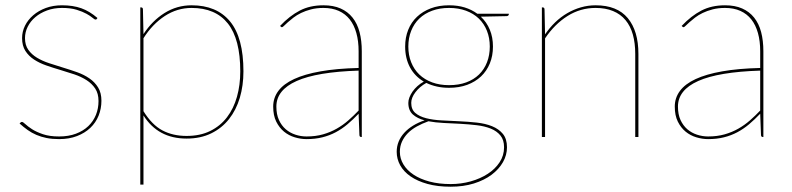

<svg xmlns="http://www.w3.org/2000/svg" viewBox="-20 -518 2994 726"><path d="M346.5 -447Q345 -444 341.5 -444Q337.5 -444 329.8 -450.8Q322 -457.5 307.2 -465.8Q292.5 -474 270 -481Q247.5 -488 214.5 -488Q183.5 -488 157.8 -478.5Q132 -469 113.5 -453.2Q95 -437.5 84.8 -417Q74.5 -396.5 74.5 -374Q74.5 -347.5 87 -329.8Q99.5 -312 119.8 -299.8Q140 -287.5 166 -279Q192 -270.5 219 -262.2Q246 -254 272 -244.8Q298 -235.5 318.2 -221.5Q338.5 -207.5 351 -187.2Q363.5 -167 363.5 -137Q363.5 -107 352.8 -80.5Q342 -54 321.5 -34.5Q301 -15 271.2 -3.5Q241.5 8 203.5 8Q177 8 156 3.8Q135 -0.5 117.5 -8Q100 -15.5 84.5 -26.5Q69 -37.5 54 -51L57 -54Q58.5 -55.5 59.5 -56.2Q60.5 -57 63 -57Q67 -57 76 -48.5Q85 -40 101.2 -29.5Q117.5 -19 142.5 -10.5Q167.5 -2 203.5 -2Q239.5 -2 267.2 -12.5Q295 -23 314 -41.2Q333 -59.5 342.8 -83.8Q352.5 -108 352.5 -136Q352.5 -164.5 340 -183.2Q327.5 -202 307.2 -215Q287 -228 261 -236.8Q235 -245.5 208 -253.5Q181 -261.5 155 -270.5Q129 -279.5 108.8 -292.8Q88.5 -306 76 -325.5Q63.5 -345 63.5 -374Q63.5 -398.5 74.5 -420.8Q85.5 -443 105.5 -460.2Q125.5 -477.5 153.2 -487.8Q181 -498 214.5 -498Q256 -498 287.5 -486.8Q319 -475.5 348.5 -450Z M522.5 -97.5Q554.5 -46 594 -25Q633.5 -4 685.5 -4Q737 -4 775 -22.8Q813 -41.5 838.2 -74.5Q863.5 -107.5 876 -152Q888.5 -196.5 888.5 -248Q888.5 -370 841.8 -429Q795 -488 704.5 -488Q650 -488 603.2 -457.5Q556.5 -427 522.5 -373.5ZM522.5 -389Q555.5 -439.5 602.2 -468.8Q649 -498 704.5 -498Q799.5 -498 850 -436.8Q900.5 -375.5 900.5 -248Q900.5 -194.5 886.8 -148.2Q873 -102 846 -67.8Q819 -33.5 778.8 -13.8Q738.5 6 685.5 6Q577.5 6 522.5 -81.5V180H510.5V-490H513.5Q520.5 -490 520.5 -482Z M1336 -251Q1178.5 -246 1101.8 -211.8Q1025 -177.5 1025 -115Q1025 -85.5 1034.8 -64.2Q1044.5 -43 1060.5 -29.2Q1076.5 -15.5 1097 -8.8Q1117.5 -2 1139 -2Q1173.5 -2 1201.5 -10Q1229.5 -18 1253.2 -31.5Q1277 -45 1297.2 -62.8Q1317.5 -80.5 1336 -100ZM1039 -420Q1075 -458 1113.5 -478Q1152 -498 1203 -498Q1240.5 -498 1267.8 -486Q1295 -474 1313 -451.5Q1331 -429 1339.5 -396.8Q1348 -364.5 1348 -324V0H1346Q1339 0 1339 -8L1336 -88Q1315 -66 1294 -48.2Q1273 -30.5 1249.5 -18Q1226 -5.5 1199 1.2Q1172 8 1139 8Q1117 8 1094.5 1.2Q1072 -5.5 1054 -20.2Q1036 -35 1024.5 -58.2Q1013 -81.5 1013 -115Q1013 -148 1032.5 -174.2Q1052 -200.5 1091.8 -219Q1131.5 -237.5 1192.2 -248.2Q1253 -259 1336 -261V-324Q1336 -362.5 1327.5 -393Q1319 -423.5 1302.5 -444.5Q1286 -465.5 1261 -476.8Q1236 -488 1203 -488Q1177 -488 1156 -482.5Q1135 -477 1118.5 -469Q1102 -461 1089.8 -451.5Q1077.5 -442 1068.5 -434Q1059.5 -426 1054 -420.5Q1048.5 -415 1046 -415Q1044 -415 1041 -418Z M1832 -342Q1832 -374.5 1821.2 -401.5Q1810.5 -428.5 1790.5 -447.8Q1770.5 -467 1742 -477.5Q1713.5 -488 1678 -488Q1642.5 -488 1614 -477.5Q1585.5 -467 1565.5 -447.8Q1545.5 -428.5 1534.8 -401.5Q1524 -374.5 1524 -342Q1524 -309.5 1534.8 -282.5Q1545.5 -255.5 1565.5 -236.2Q1585.5 -217 1614 -206.5Q1642.5 -196 1678 -196Q1714.5 -196 1743 -206.5Q1771.5 -217 1791.2 -236.2Q1811 -255.5 1821.5 -282.5Q1832 -309.5 1832 -342ZM1886 39Q1886 11 1872.2 -5.8Q1858.5 -22.5 1835.5 -31.8Q1812.5 -41 1783 -44.5Q1753.5 -48 1721.5 -49.8Q1689.5 -51.5 1658 -53Q1626.5 -54.5 1600 -59.5Q1576.5 -51 1556.5 -40Q1536.5 -29 1522.2 -14.5Q1508 0 1500 17.5Q1492 35 1492 56Q1492 81.5 1505.5 103.8Q1519 126 1543.8 142.5Q1568.5 159 1604 168.5Q1639.5 178 1684 178Q1723.5 178 1760 167.8Q1796.5 157.5 1824.5 139.2Q1852.5 121 1869.2 95.5Q1886 70 1886 39ZM1904 -466V-464Q1904 -461 1901.5 -459Q1899 -457 1896 -457L1798 -455Q1820.5 -434 1832.2 -405.5Q1844 -377 1844 -342Q1844 -307 1832.2 -278.2Q1820.5 -249.5 1798.8 -229Q1777 -208.5 1746.5 -197.2Q1716 -186 1678 -186Q1653 -186 1631.8 -190.8Q1610.5 -195.5 1592 -204.5Q1567 -190.5 1551 -169.5Q1535 -148.5 1535 -129Q1535 -104 1550.5 -90.8Q1566 -77.5 1591.5 -71Q1617 -64.5 1649.5 -62.8Q1682 -61 1716 -59.5Q1750 -58 1782.5 -54.5Q1815 -51 1840.5 -40.8Q1866 -30.5 1881.5 -11.8Q1897 7 1897 39Q1897 68.5 1881.8 95.2Q1866.5 122 1838.8 142.8Q1811 163.5 1771.8 175.8Q1732.5 188 1684 188Q1634.5 188 1596.5 177.5Q1558.5 167 1532.5 149Q1506.5 131 1493.2 107Q1480 83 1480 56Q1480 35.5 1487.5 17.2Q1495 -1 1508.8 -16Q1522.5 -31 1542 -43Q1561.5 -55 1585.5 -63Q1558 -70 1541 -85.2Q1524 -100.5 1524 -129Q1524 -139 1528.2 -150Q1532.5 -161 1540 -171.8Q1547.5 -182.5 1558.2 -192.2Q1569 -202 1582.5 -209.5Q1548.5 -229.5 1530.2 -263.5Q1512 -297.5 1512 -342Q1512 -376.5 1523.5 -405.2Q1535 -434 1556.8 -454.5Q1578.5 -475 1609 -486.5Q1639.5 -498 1678 -498Q1710.5 -498 1737.2 -489.8Q1764 -481.5 1785 -466Z M2041 -388Q2058 -413 2079.2 -433.5Q2100.5 -454 2125 -468.2Q2149.5 -482.5 2176.5 -490.2Q2203.5 -498 2232 -498Q2313.5 -498 2353.8 -449.5Q2394 -401 2394 -314V0H2382V-314Q2382 -355 2373 -387.2Q2364 -419.5 2345.2 -442Q2326.5 -464.5 2298.2 -476.2Q2270 -488 2232 -488Q2174.5 -488 2126 -457.5Q2077.5 -427 2041 -373V0H2029V-490H2032Q2039 -490 2039 -482Z M2854.5 -251Q2697 -246 2620.2 -211.8Q2543.5 -177.5 2543.5 -115Q2543.5 -85.5 2553.2 -64.2Q2563 -43 2579 -29.2Q2595 -15.5 2615.5 -8.8Q2636 -2 2657.5 -2Q2692 -2 2720 -10Q2748 -18 2771.8 -31.5Q2795.5 -45 2815.8 -62.8Q2836 -80.5 2854.5 -100ZM2557.5 -420Q2593.5 -458 2632 -478Q2670.5 -498 2721.5 -498Q2759 -498 2786.2 -486Q2813.5 -474 2831.5 -451.5Q2849.5 -429 2858 -396.8Q2866.5 -364.5 2866.5 -324V0H2864.5Q2857.5 0 2857.5 -8L2854.5 -88Q2833.5 -66 2812.5 -48.2Q2791.5 -30.5 2768 -18Q2744.5 -5.5 2717.5 1.2Q2690.5 8 2657.5 8Q2635.5 8 2613 1.2Q2590.5 -5.5 2572.5 -20.2Q2554.5 -35 2543 -58.2Q2531.5 -81.5 2531.5 -115Q2531.5 -148 2551 -174.2Q2570.5 -200.5 2610.2 -219Q2650 -237.5 2710.8 -248.2Q2771.5 -259 2854.5 -261V-324Q2854.5 -362.5 2846 -393Q2837.5 -423.5 2821 -444.5Q2804.5 -465.5 2779.5 -476.8Q2754.5 -488 2721.5 -488Q2695.5 -488 2674.5 -482.5Q2653.5 -477 2637 -469Q2620.5 -461 2608.2 -451.5Q2596 -442 2587 -434Q2578 -426 2572.5 -420.5Q2567 -415 2564.5 -415Q2562.5 -415 2559.5 -418Z"/></svg>

Font: Lato 2
Style: Regular
Weight: 100
Designer: Lukasz Dziedzic with Adam Twardoch and Botio Nikoltchev
Foundry: tyPoland Lukasz Dziedzic
Version: Version 2.015; 2015-08-06; http://www.latofonts.com/